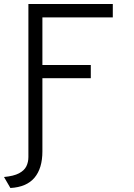

<svg xmlns="http://www.w3.org/2000/svg" viewBox="-36 -720 672 960"><path d="M106 0V-700H528V-633H176V-395H418V-329H176V0ZM16 220 -16 165Q32.5 160.5 59 146.5Q85.5 132.5 95.8 111.5Q106 90.5 106 65V-10H176V37Q176 121.5 136.5 168.5Q97 215.5 16 220Z"/></svg>

Font: Overpass Mono Light Light
Style: Regular
Weight: 300
Monospace: yes
Version: Version 4.000